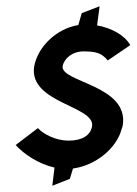

<svg xmlns="http://www.w3.org/2000/svg" viewBox="-20 -535 436 613"><path d="M30 -72C56 -43 104 -11 154 0L147 58L203 36L213 3C288 -7 353 -64 368 -122C370 -126 371 -131 372 -135C392 -264 172 -272 180 -324C185 -349 212 -372 250 -371C283 -370 303 -368 324 -342L396 -391C377 -424 334 -446 290 -454L298 -515L241 -493L230 -455C157 -443 99 -382 89 -322C72 -206 284 -197 274 -132C269 -102 241 -86 199 -86C158 -86 118 -107 101 -126Z"/></svg>

Font: Rabbid Highway Sign II Hop
Style: Obl
Weight: 400
Foundry: Cannot Into Space Fonts
Version: Version 0.277